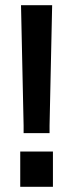

<svg xmlns="http://www.w3.org/2000/svg" viewBox="-20 -720 282 740"><path d="M71 -207V-236L61 -700H181L171 -236V-207ZM58 0V-136H184V0Z"/></svg>

Font: Cabin
Style: Bold
Weight: 700
Width: 4
Designer: Pablo Impallari
Foundry: Pablo Impallari. http://www.impallari.com Igino Marini. http://www.ikern.com
Version: Version 3.001